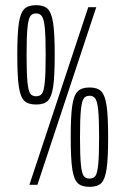

<svg xmlns="http://www.w3.org/2000/svg" viewBox="-20 -716 486 744"><path d="M47 -503Q47 -586 53 -626Q59 -666 74 -681Q89 -696 120 -696Q151 -696 165.5 -681Q180 -666 186 -626Q192 -586 192 -503Q192 -420 186 -380Q180 -340 165.5 -325.5Q151 -311 120 -311Q89 -311 74 -325.5Q59 -340 53 -380Q47 -420 47 -503ZM94 0 322 -688H353L125 0ZM157 -503Q157 -575 153.5 -609Q150 -643 142 -653.5Q134 -664 120 -664Q105 -664 97.5 -653.5Q90 -643 86.5 -609Q83 -575 83 -503Q83 -431 86.5 -397Q90 -363 97.5 -353Q105 -343 120 -343Q135 -343 142.5 -353Q150 -363 153.5 -397Q157 -431 157 -503ZM254 -184Q254 -267 260 -307Q266 -347 281 -362Q296 -377 327 -377Q358 -377 372.5 -362Q387 -347 393 -307Q399 -267 399 -184Q399 -101 393 -61Q387 -21 372.5 -6.5Q358 8 327 8Q296 8 281 -6.5Q266 -21 260 -61Q254 -101 254 -184ZM364 -184Q364 -256 360.5 -290Q357 -324 349 -334.5Q341 -345 327 -345Q312 -345 304.5 -334.5Q297 -324 293.5 -290Q290 -256 290 -184Q290 -112 293.5 -78Q297 -44 304.5 -34Q312 -24 327 -24Q342 -24 349.5 -34Q357 -44 360.5 -78Q364 -112 364 -184Z"/></svg>

Font: Saira Ultra Condensed ExLight
Style: Regular
Weight: 200
Width: 1
Designer: Hector Gatti with collaboration of the Omnibus-Type team
Foundry: Omnibus-Type
Version: Version 1.001; ttfautohint (v1.8)